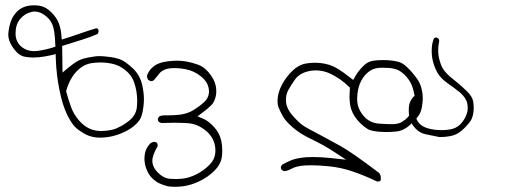

<svg xmlns="http://www.w3.org/2000/svg" viewBox="-20 -429 2040 736"><path d="M110.8 -232.9Q84.5 -232.9 64.9 -247.6Q39.6 -267.1 39.6 -301Q39.6 -335 57.1 -356Q74.7 -377 99.1 -382.8Q106 -384.8 112.8 -384.8Q131.3 -384.8 148.9 -372.6Q171.9 -357.4 181.2 -334Q189.9 -312.5 191.9 -260.3L192.4 -250.5L183.1 -247.1Q155.3 -238.3 124.5 -233.9Q117.2 -232.9 110.8 -232.9ZM111.8 -408.7Q68.8 -408.7 45.4 -384.8Q29.8 -368.7 22.9 -350.6Q15.6 -331.5 12.7 -308.6Q11.7 -303.2 11.7 -297.4Q11.7 -282.7 17.6 -268.6Q25.9 -248.5 43.5 -229.5Q59.1 -212.9 81.1 -210.4Q96.2 -208.5 107.9 -208.5Q119.6 -208.5 128.4 -209.5Q150.4 -211.4 177.7 -217.8L193.4 -221.7L193.8 -205.6Q195.8 -144 207.8 -84.5Q219.7 -24.9 238.3 12.7Q256.8 49.3 273.4 63Q291.5 77.6 311 87.4Q329.6 96.2 350.6 98.1Q356 98.6 366.5 98.6Q377 98.6 395 96.2Q427.7 91.3 461.4 74.7Q485.8 62.5 502.9 45.4Q517.6 30.8 522 16.6Q528.8 -3.4 531.2 -34.7Q531.7 -41 531.7 -48.8Q531.7 -73.2 524.9 -104.5Q516.1 -141.6 489.3 -167Q460.4 -193.8 440.9 -201.2Q420.9 -209 389.6 -211.9Q374 -213.9 361.3 -213.9Q348.6 -213.9 338.4 -211.9Q317.4 -209 302 -204.8Q286.6 -200.7 272.5 -191.9Q257.8 -182.6 240.7 -168.5L219.7 -150.9L218.3 -252.9L294.9 -276.9Q325.2 -286.1 354.5 -298.8L357.4 -305.7Q357.9 -307.6 357.9 -309.1Q357.9 -310.5 357.4 -312Q357.4 -315.4 355.5 -318.4L349.6 -320.8Q322.3 -313 294.2 -303Q266.1 -293 216.8 -277.3L215.3 -293.9Q213.4 -318.4 205.6 -339.6Q197.8 -360.8 176.3 -382.3Q155.8 -402.8 132.8 -406.7Q122.6 -408.7 111.8 -408.7ZM435.5 58.6 437 58.1Q436.5 58.1 435.5 58.6ZM367.2 73.2Q317.9 73.2 283.2 33.2Q262.7 9.8 252.4 -18.6Q242.2 -46.9 233.4 -79.1L234.4 -83Q248 -129.9 276.4 -158.2Q301.3 -182.6 331.5 -187Q349.1 -189.5 363.5 -189.5Q377.9 -189.5 390.6 -188Q418 -184.6 436 -175.8Q455.1 -166.5 471.2 -150.4Q487.3 -134.3 494.6 -111.8Q505.9 -78.6 505.9 -42.5Q505.9 -28.8 504.4 -15.6Q500.5 12.7 475.6 33.2Q453.6 50.8 435.5 58.6Q424.3 65.4 405.8 69.3Q387.2 73.2 367.2 73.2Z M564 187.5Q564 166 584.5 130.9Q584.5 123.5 582 118.7L573.7 114.7Q563.5 114.7 555.7 121.1Q537.1 141.1 534.7 165.5Q533.7 171.9 533.7 176.3Q533.7 180.7 533.9 186Q534.2 191.4 535.6 199.5Q537.1 207.5 540 215.3Q547.9 238.8 562.7 253.4Q577.6 268.1 592.3 274.4Q607.4 281.2 623.5 285.2Q637.2 287.1 651.6 287.1Q666 287.1 680.7 285.2Q711.9 281.2 744.6 265.6Q777.3 250 802.2 225.1Q827.1 200.2 830.6 170.9Q832 159.2 832 147.9Q832 128.4 828.1 109.9Q821.8 81.5 800.8 58.1Q779.3 34.7 758.8 25.9L737.3 17.1L755.9 2.9Q777.3 -12.7 791 -26.9Q802.2 -38.6 807.1 -60.1Q809.1 -69.8 809.1 -80.1Q809.1 -104.5 796.9 -127Q790.5 -138.7 780.3 -150.9Q760.7 -174.3 737.8 -181.6Q712.4 -190.4 693.6 -193.4Q674.8 -196.3 662.1 -196.3Q620.6 -196.3 593.3 -187.5Q570.8 -180.2 555.2 -161.1Q547.4 -150.9 543.5 -139.2Q543.5 -139.2 543.5 -138.7Q543.5 -129.4 548.3 -122.6L558.1 -117.7Q564.9 -117.7 569.8 -121.6Q578.1 -130.9 584.7 -139.4Q591.3 -147.9 593.3 -150.4Q608.9 -165.5 635.7 -167.5Q643.1 -168 650.4 -168Q670.9 -168 691.9 -163.6Q725.1 -157.2 751.5 -135.3Q778.3 -113.3 780.8 -84Q781.2 -81.1 781.2 -79.6Q781.2 -78.1 781.2 -76.4Q781.2 -74.7 780.8 -71.8Q778.3 -52.7 763.7 -38.6Q745.6 -22 722.7 -7.6Q699.7 6.8 668.9 10.7Q646.5 13.2 625.5 13.2Q619.6 13.2 613.8 13.2Q612.3 13.2 610.4 13.2Q598.1 13.2 589.4 18.1L585 26.4Q585 26.9 585 27.8Q585 33.7 588.4 37.6Q593.3 41.5 599.1 42.5Q627.9 41.5 650.4 41.5Q693.4 41.5 713.4 44.9Q746.1 51.3 772.9 75.2Q800.8 100.1 805.2 137.2Q805.7 142.6 805.7 148.9Q805.7 167 797.9 182.6Q792.5 193.4 782.7 203.1Q760.7 225.1 733.4 239Q706.1 252.9 678.7 255.9Q664.1 257.3 652.3 257.3Q640.6 257.3 630.9 256.3Q606.4 253.9 585.4 232.9Q564 211.4 564 187.5Z M1171.9 204.6Q1200.2 204.6 1236.3 208Q1286.1 212.4 1333.5 228.8Q1380.9 245.1 1424.8 266.6Q1426.8 266.6 1427.7 266.6Q1428.7 266.6 1430.2 266.6Q1431.6 266.6 1433.1 266.4Q1434.6 266.1 1435.5 265.6Q1437 265.1 1438 264.2Q1439.9 262.2 1439.9 255.4Q1439.9 248.5 1438.5 243.4Q1437 238.3 1432.6 233.4Q1329.6 155.3 1283.7 129.9Q1237.8 104.5 1217.8 94Q1197.8 83.5 1191.7 80.1Q1185.5 76.7 1179.9 73.7Q1174.3 70.8 1169.4 68.4Q1152.3 59.1 1148.7 56.6Q1145 54.2 1142.6 52.5Q1140.1 50.8 1137.5 48.8Q1134.8 46.9 1132.3 44.7Q1129.9 42.5 1127.4 40.5Q1117.7 31.7 1106 19Q1080.1 -8.8 1076.7 -36.1Q1076.2 -41.5 1076.2 -48.3Q1076.2 -67.9 1085.9 -85Q1096.2 -104 1111.8 -125.5Q1130.4 -150.9 1171.4 -157.7Q1181.6 -159.2 1191.4 -159.2Q1220.7 -159.2 1249.5 -145Q1286.1 -127 1316.9 -97.2L1321.3 -93.3Q1319.8 -72.8 1319.8 -60.5Q1319.8 -28.8 1326.7 -9.3Q1335.9 18.1 1359.9 42Q1372.1 53.7 1382.1 60.8Q1392.1 67.9 1397.9 69.6Q1403.8 71.3 1410.2 72.8Q1432.1 77.1 1459.5 77.1Q1477.5 77.1 1498.5 75.2Q1528.3 72.3 1553.7 47.9Q1569.8 33.2 1577.9 23.2Q1585.9 13.2 1588.9 7.3Q1596.7 -7.8 1599.1 -31.7Q1600.6 -42.5 1600.6 -54.2Q1600.6 -65.9 1598.1 -78.6Q1594.7 -100.1 1584.5 -117.9Q1574.2 -135.7 1551.8 -160.2Q1530.3 -183.1 1515.9 -189Q1501.5 -194.8 1477.1 -197.3Q1463.9 -198.7 1449.7 -198.7Q1435.5 -198.7 1420.7 -197.5Q1405.8 -196.3 1394.5 -191.4Q1382.8 -186 1372.6 -175.8Q1352.5 -155.8 1341.8 -136.2L1334 -122.6Q1309.1 -142.1 1297.4 -150.4Q1274.9 -166.5 1259.3 -173.8Q1227.5 -188.5 1186.5 -188.5Q1168 -188.5 1149.9 -185.1Q1123.5 -179.2 1101.6 -158.2Q1078.1 -135.3 1063 -108.4Q1043.9 -74.2 1043.9 -41.5Q1043.9 -28.8 1046.9 -19.5Q1053.2 -3.4 1064.5 17.1Q1075.7 36.6 1103.5 60.5Q1131.3 84.5 1174.3 104.7Q1217.3 125 1260.3 152.8L1306.6 183.1L1251.5 177.2Q1210.4 172.9 1180.2 172.9Q1165 172.9 1152.3 173.8Q1115.7 177.2 1096.9 185.1Q1078.1 192.9 1061 202.6L1056.6 210.9Q1056.6 211.9 1056.6 212.9Q1056.6 213.9 1056.6 214.8Q1056.6 215.8 1057.1 217.3Q1058.1 220.2 1059.6 222.2L1068.4 227.1Q1083 226.1 1094.7 219.2Q1106.4 212.4 1120.6 209.2Q1134.8 206.1 1148.4 205.3Q1162.1 204.6 1171.9 204.6ZM1523.9 36.1 1524.9 35.6Q1524.4 36.1 1523.9 36.1ZM1486.8 46.9Q1483.4 46.9 1478 46.9Q1460.9 46.9 1433.1 44.9Q1394.5 42 1371.1 12.2Q1349.1 -15.6 1349.1 -48.8Q1349.1 -50.8 1349.1 -52.2Q1350.1 -85 1359.4 -107.9Q1369.6 -132.8 1387.7 -149.4Q1406.7 -167 1432.6 -168.9Q1441.4 -169.4 1446.8 -169.4Q1475.6 -169.4 1490.7 -165.5Q1509.3 -161.1 1522.9 -149.4Q1540.5 -134.8 1551.5 -116.2Q1562.5 -97.7 1567.9 -68.4Q1570.3 -58.6 1570.3 -48.3Q1570.3 -21.5 1555.7 3.4Q1543.5 24.4 1523.9 36.1Q1510.7 46.4 1486.8 46.9Z M1620.6 63Q1571.3 49.3 1571.3 -2.9Q1571.3 -25.4 1587.4 -50.3Q1587.4 -55.2 1585 -58.6L1577.6 -62.5Q1576.7 -62.5 1574.7 -62.5Q1569.8 -62.5 1564.9 -58.1Q1548.8 -40 1547.4 -18.6Q1546.9 -11.7 1546.9 -4.9Q1546.9 11.2 1549.8 24.9Q1554.2 42.5 1571.3 62Q1587.9 80.6 1610.4 85.4Q1636.7 90.3 1663.6 96.2Q1666.5 96.2 1669.4 96.2Q1692.9 96.2 1715.1 90.6Q1737.3 85 1759.3 63Q1781.2 41 1787.6 27.8Q1795.9 9.3 1795.9 -16.1Q1795.9 -28.3 1793.5 -41.5Q1790.5 -59.1 1768.6 -80.6Q1744.1 -104.5 1715.8 -126.5Q1684.6 -150.9 1674.8 -171.4Q1665 -191.4 1661.1 -216.3Q1659.7 -226.6 1659.7 -239.3Q1659.7 -252 1663.1 -267.1Q1663.6 -270 1663.6 -272Q1663.6 -273.9 1663.1 -275.4Q1662.6 -278.3 1660.6 -281.2L1653.3 -285.6Q1647.9 -285.6 1643.6 -282.2Q1634.8 -262.7 1634.8 -233.9Q1634.8 -204.1 1644.5 -177.2Q1648.9 -165 1655.8 -151.9Q1668.5 -129.4 1693.8 -111.3Q1722.7 -91.3 1743.7 -74.2Q1767.1 -53.7 1771.5 -30.8Q1772.9 -22.5 1772.9 -15.1Q1772.9 -2 1768.1 10.3Q1761.7 27.3 1749.5 42Q1736.3 58.1 1716.3 64.5Q1698.2 69.8 1671.4 69.8Q1644.5 69.8 1620.6 63Z"/></svg>

Font: NaikaiFont
Style: ExtraLight
Weight: 200
Version: Version 1.89